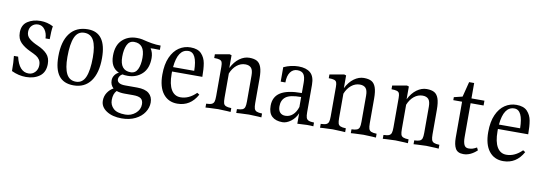

<svg xmlns="http://www.w3.org/2000/svg" viewBox="-59 -970 4443 1573"><g transform="rotate(10 2163.0 -183.5)"><path d="M302 -435Q295 -395 295 -327H260Q259 -370 237.5 -399.5Q216 -429 182 -429Q151 -429 130.5 -408.5Q110 -388 110 -355Q110 -321 136.5 -299Q163 -277 207 -258Q258 -236 286.5 -205.5Q315 -175 315 -124Q315 -55 269.5 -21.5Q224 12 156 12Q95 12 36 -16Q36 -91 30 -141H65Q93 -20 172 -20Q204 -20 226 -43.5Q248 -67 248 -102Q248 -129 236.5 -146.5Q225 -164 207 -175Q189 -186 154 -202Q106 -224 75 -255Q44 -286 44 -339Q44 -402 89 -431.5Q134 -461 197 -461Q252 -461 302 -435Z M744 -248Q744 -124 694 -56Q644 12 552 12Q469 12 429 -41Q389 -94 389 -201Q389 -326 441 -393.5Q493 -461 590 -461Q744 -461 744 -248ZM463 -209Q463 -116 487.5 -68.5Q512 -21 566 -21Q621 -21 645 -77Q669 -133 669 -241Q669 -334 644.5 -381Q620 -428 566 -428Q511 -428 487 -372.5Q463 -317 463 -209Z M1200 41Q1200 84 1174.5 123Q1149 162 1100.5 186Q1052 210 987 210Q910 210 860.5 177.5Q811 145 811 93Q811 56 830.5 26Q850 -4 880 -20Q853 -44 853 -83Q853 -106 866 -125.5Q879 -145 901 -155Q829 -185 829 -284Q829 -371 876.5 -416Q924 -461 997 -461Q1023 -461 1042 -457Q1089 -445 1125.5 -439Q1162 -433 1199 -433V-397L1148 -398Q1130 -398 1122 -397Q1144 -364 1144 -319Q1144 -233 1096 -187.5Q1048 -142 975 -142Q949 -142 932 -146Q918 -139 910 -126Q902 -113 902 -101Q902 -82 919 -71.5Q936 -61 969 -61H1069Q1136 -61 1168 -34Q1200 -7 1200 41ZM905 -288Q905 -175 994 -175Q1034 -175 1052 -212Q1070 -249 1070 -309Q1070 -425 981 -425Q941 -425 923 -387Q905 -349 905 -288ZM1132 68Q1132 35 1113 20.5Q1094 6 1048 6H976Q939 6 909 -4Q882 23 882 76Q882 117 912 145.5Q942 174 1011 174Q1060 174 1096 143Q1132 112 1132 68Z M1581 -92Q1524 12 1415 12Q1340 12 1297 -43.5Q1254 -99 1254 -202Q1254 -288 1280 -346Q1306 -404 1349 -432.5Q1392 -461 1444 -461Q1505 -461 1534.5 -429.5Q1564 -398 1572 -352.5Q1580 -307 1580 -240H1328V-220Q1328 -134 1355 -89Q1382 -44 1432 -44Q1502 -44 1562 -104ZM1330 -277H1506Q1504 -429 1432 -429Q1344 -429 1330 -277Z M2114 -29V3L2086 1Q2035 -2 2010 -2Q1985 -2 1935 1L1905 3V-29Q1936 -30 1950.5 -36.5Q1965 -43 1970 -58Q1975 -73 1975 -104V-321Q1975 -366 1958.5 -384Q1942 -402 1910 -402Q1871 -402 1839 -376Q1807 -350 1789 -305V-104Q1789 -72 1793.5 -57.5Q1798 -43 1812.5 -36.5Q1827 -30 1858 -29V3L1830 1Q1779 -2 1754 -2Q1729 -2 1679 1L1649 3V-29Q1681 -30 1695 -36.5Q1709 -43 1714 -57.5Q1719 -72 1719 -104V-349Q1719 -375 1714 -387Q1709 -399 1694.5 -404Q1680 -409 1649 -409V-440L1769 -461L1785 -456V-350Q1812 -404 1851.5 -432.5Q1891 -461 1933 -461Q1973 -461 1996.5 -448Q2020 -435 2032 -402Q2044 -369 2044 -308V-104Q2044 -73 2049 -58Q2054 -43 2068.5 -36.5Q2083 -30 2114 -29Z M2546 -30V1Q2527 -1 2493 -1Q2469 -1 2413 3V-84Q2395 -41 2359.5 -14.5Q2324 12 2290 12Q2233 12 2202.5 -16.5Q2172 -45 2172 -104Q2172 -179 2229 -215Q2286 -251 2406 -251V-337Q2406 -385 2390.5 -407Q2375 -429 2338 -429Q2302 -429 2280 -399Q2258 -369 2258 -313H2219V-433Q2280 -461 2342 -461Q2407 -461 2441.5 -431Q2476 -401 2476 -332V-105Q2476 -73 2481 -58.5Q2486 -44 2500 -37.5Q2514 -31 2546 -30ZM2406 -135V-218Q2315 -218 2279.5 -191.5Q2244 -165 2244 -113Q2244 -79 2260 -61.5Q2276 -44 2304 -44Q2339 -44 2365.5 -67.5Q2392 -91 2406 -135Z M3067 -29V3L3039 1Q2988 -2 2963 -2Q2938 -2 2888 1L2858 3V-29Q2889 -30 2903.5 -36.5Q2918 -43 2923 -58Q2928 -73 2928 -104V-321Q2928 -366 2911.5 -384Q2895 -402 2863 -402Q2824 -402 2792 -376Q2760 -350 2742 -305V-104Q2742 -72 2746.5 -57.5Q2751 -43 2765.5 -36.5Q2780 -30 2811 -29V3L2783 1Q2732 -2 2707 -2Q2682 -2 2632 1L2602 3V-29Q2634 -30 2648 -36.5Q2662 -43 2667 -57.5Q2672 -72 2672 -104V-349Q2672 -375 2667 -387Q2662 -399 2647.5 -404Q2633 -409 2602 -409V-440L2722 -461L2738 -456V-350Q2765 -404 2804.5 -432.5Q2844 -461 2886 -461Q2926 -461 2949.5 -448Q2973 -435 2985 -402Q2997 -369 2997 -308V-104Q2997 -73 3002 -58Q3007 -43 3021.5 -36.5Q3036 -30 3067 -29Z M3589 -29V3L3561 1Q3510 -2 3485 -2Q3460 -2 3410 1L3380 3V-29Q3411 -30 3425.5 -36.5Q3440 -43 3445 -58Q3450 -73 3450 -104V-321Q3450 -366 3433.5 -384Q3417 -402 3385 -402Q3346 -402 3314 -376Q3282 -350 3264 -305V-104Q3264 -72 3268.5 -57.5Q3273 -43 3287.5 -36.5Q3302 -30 3333 -29V3L3305 1Q3254 -2 3229 -2Q3204 -2 3154 1L3124 3V-29Q3156 -30 3170 -36.5Q3184 -43 3189 -57.5Q3194 -72 3194 -104V-349Q3194 -375 3189 -387Q3184 -399 3169.5 -404Q3155 -409 3124 -409V-440L3244 -461L3260 -456V-350Q3287 -404 3326.5 -432.5Q3366 -461 3408 -461Q3448 -461 3471.5 -448Q3495 -435 3507 -402Q3519 -369 3519 -308V-104Q3519 -73 3524 -58Q3529 -43 3543.5 -36.5Q3558 -30 3589 -29Z M3908 -39Q3854 12 3795 12Q3747 12 3729 -20Q3711 -52 3711 -109V-409H3638V-434L3708 -451L3740 -577H3782V-449H3890V-409H3782V-126Q3782 -87 3792 -64Q3802 -41 3829 -41Q3849 -41 3863 -45.5Q3877 -50 3897 -61Z M4292 -92Q4235 12 4126 12Q4051 12 4008 -43.5Q3965 -99 3965 -202Q3965 -288 3991 -346Q4017 -404 4060 -432.5Q4103 -461 4155 -461Q4216 -461 4245.5 -429.5Q4275 -398 4283 -352.5Q4291 -307 4291 -240H4039V-220Q4039 -134 4066 -89Q4093 -44 4143 -44Q4213 -44 4273 -104ZM4041 -277H4217Q4215 -429 4143 -429Q4055 -429 4041 -277Z"/></g></svg>

Font: Gupter
Style: Regular
Weight: 400
Designer: Octavio Pardo
Version: Version 1.000